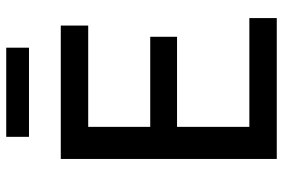

<svg xmlns="http://www.w3.org/2000/svg" viewBox="-166 -742 908 616"><g transform="rotate(-90 288.0 -434.0)"><path d="M86 0V-693H514V-605H189V-406H478V-320H189V-88H538V0ZM157 -795V-868H443V-795Z"/></g></svg>

Font: Ubuntu Sans Medium
Style: Regular
Weight: 500
Designer: Dalton Maag Ltd
Foundry: Dalton Maag Ltd
Version: Version 1.006; ttfautohint (v1.8.4.7-5d5b)